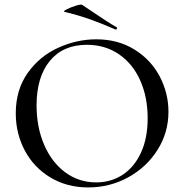

<svg xmlns="http://www.w3.org/2000/svg" viewBox="-20 -808 806 840"><path d="M49 -312Q49 -415 101 -488.5Q153 -562 234.5 -599Q316 -636 401 -636Q496 -636 568 -591.5Q640 -547 678.5 -474Q717 -401 717 -319Q717 -228 669 -152Q621 -76 540.5 -32Q460 12 366 12Q273 12 200.5 -31.5Q128 -75 88.5 -149.5Q49 -224 49 -312ZM626 -291Q626 -383 593.5 -456Q561 -529 500.5 -570.5Q440 -612 360 -612Q256 -612 198 -541.5Q140 -471 140 -347Q140 -252 173 -175Q206 -98 265.5 -54Q325 -10 401 -10Q465 -10 516 -43Q567 -76 596.5 -139.5Q626 -203 626 -291ZM263 -756Q254 -758 271.5 -767Q289 -776 311.5 -783Q334 -790 339 -787Q355 -777 387 -755Q454 -709 490 -689Q492 -688 492 -685Q492 -682 490 -680Q488 -678 485 -679Q428 -704 376.5 -722.5Q325 -741 263 -756Z"/></svg>

Font: Cormorant Infant Medium
Style: Regular
Weight: 500
Designer: Christian Thalmann (Catharsis Fonts)
Version: Version 3.000